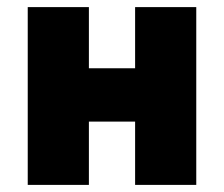

<svg xmlns="http://www.w3.org/2000/svg" viewBox="-20 -520 630 540"><path d="M58 0H230V-178H360V0H532V-500H360V-328H230V-500H58Z"/></svg>

Font: Giro Sans Black
Style: Regular
Weight: 900
Designer: Paul D. Hunt
Foundry: Adobe Systems Incorporated
Version: Version 1.000;PS 1.0;hotconv 1.0.88;makeotf.lib2.5.647800